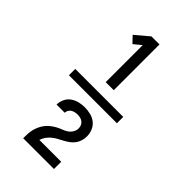

<svg xmlns="http://www.w3.org/2000/svg" viewBox="-300 -940 1199 1199"><g transform="rotate(45 300.0 -340.0)"><path d="M88 -312V-368H512V-312ZM281 -444V-771L231 -730L191 -772L281 -848H352V-444ZM164 168V167Q164 148 165 129Q166 110 170.5 91.5Q175 73 183 55.5Q191 38 202.5 23Q214 8 229 -4Q244 -16 260.5 -25.5Q277 -35 295 -41.5Q313 -48 329 -58Q345 -68 355.5 -85Q366 -102 366 -121Q366 -133 361 -144.5Q356 -156 346.5 -163.5Q337 -171 325 -174Q313 -177 300 -177Q289 -177 277.5 -174.5Q266 -172 256.5 -166Q247 -160 241 -149.5Q235 -139 235 -128H163Q163 -153 174 -176.5Q185 -200 205.5 -214.5Q226 -229 250.5 -235Q275 -241 300 -241Q326 -241 352 -234.5Q378 -228 398 -212Q418 -196 428 -171.5Q438 -147 438 -121Q438 -101 432 -82Q426 -63 414.5 -47.5Q403 -32 387 -20.5Q371 -9 353.5 0.5Q336 10 319 19Q302 28 287 40.5Q272 53 260.5 69Q249 85 243 104H436V168Z"/></g></svg>

Font: Iosevka Aile
Style: Regular
Weight: 400
Designer: Belleve Invis
Foundry: Belleve Invis
Version: Version 28.0.1; ttfautohint (v1.8.4)